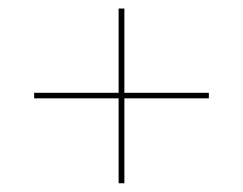

<svg xmlns="http://www.w3.org/2000/svg" viewBox="-20 -610 570 450"><path d="M258 -180.5H271.5V-379.5H469.5V-392.5H271.5V-590H258V-392.5H60V-379.5H258Z"/></svg>

Font: Bodoni* 16pt Fatface
Style: Italic
Weight: 900
Italic angle: -13°
Version: Version 2.3